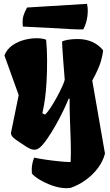

<svg xmlns="http://www.w3.org/2000/svg" viewBox="-20 -784 584 1018"><path d="M332.5 213.9Q295.9 213.4 257.6 200Q219.2 186.5 189.5 168.2Q159.7 149.9 148.9 135.7Q147 107.9 150.9 87.2Q154.8 66.4 161.1 51.8Q185.1 57.1 221.9 62.5Q258.8 67.9 295.4 71.5Q332 75.2 354.5 75.2Q356.9 27.8 355 -33Q353 -93.8 350.8 -153.8Q348.6 -213.9 349.1 -259.8L344.2 -261.2Q334 -235.4 315.9 -197.8Q297.9 -160.2 275.6 -120.8Q253.4 -81.5 231.4 -49.6Q209.5 -17.6 191.9 -2.4Q177.7 9.3 164.6 9.8Q151.4 10.3 135.7 2.7Q120.1 -4.9 106 -15.1Q94.2 -23.9 78.1 -33.7Q62 -43.5 50 -54.9Q38.1 -66.4 38.1 -79.1L79.1 -279.8L3.4 -490.2Q17.1 -524.4 46.6 -544.4Q76.2 -564.5 111.3 -573.2Q146.5 -582 177.5 -581.3Q208.5 -580.6 224.6 -573.2Q229.5 -523.9 229.7 -465.3Q230 -406.7 226.6 -348.1Q224.1 -303.7 219.2 -265.6Q214.4 -227.5 204.6 -183.1L219.2 -176.3Q232.9 -189.5 249.3 -214.6Q265.6 -239.7 281.2 -268.3Q296.9 -296.9 308.3 -322Q319.8 -347.2 323.2 -360.8Q317.4 -430.7 314.5 -472.2Q311.5 -513.7 310.3 -534.7Q309.1 -555.7 309.1 -563.5Q316.9 -568.8 339.8 -573Q362.8 -577.1 391.1 -577.1Q476.6 -577.1 526.4 -518.1Q526.4 -500 515.4 -460.4Q504.4 -420.9 469.2 -356.9L536.6 30.3Q526.4 70.8 499.3 106.9Q472.2 143.1 434.3 170.4Q396.5 197.8 353.5 212.4Q343.3 213.9 332.5 213.9ZM101.1 -643.1Q97.7 -677.7 103.8 -699Q109.9 -720.2 123.5 -744.1L441.4 -763.7Q448.2 -734.4 443.4 -697.5Q438.5 -660.6 421.9 -628.4Q404.8 -627 357.9 -629.4Q311 -631.8 244.4 -636Q177.7 -640.1 101.1 -643.1Z"/></svg>

Font: Fruktur
Style: Regular
Weight: 400
Designer: Viktoriya Grabowska, Eben Sorkin
Foundry: Viktoriya Grabowska
Version: Version 1.008; ttfautohint (v1.8.4.7-5d5b)